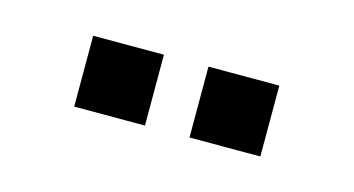

<svg xmlns="http://www.w3.org/2000/svg" viewBox="-29 -790 400 217"><g transform="rotate(15 170.5 -681.5)"><path d="M196.8 -640V-722.9H279.7V-640ZM61.9 -640V-722.9H144.7V-640Z"/></g></svg>

Font: Big Shoulders Stencil Text Thin
Style: Regular
Weight: 100
Designer: Patric King
Foundry: XO Type Co
Version: Version 2.001